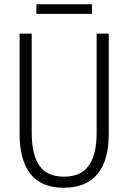

<svg xmlns="http://www.w3.org/2000/svg" viewBox="-20 -872 603 902"><path d="M280 10Q173 10 122.5 -55.5Q72 -121 72 -244V-714H129V-248Q129 -146 165 -94Q201 -42 281 -42Q360 -42 397 -94Q434 -146 434 -248V-714H491V-242Q491 -119 438 -54.5Q385 10 280 10ZM151 -807V-852H412V-807Z"/></svg>

Font: Noto Sans Mono SemiCondensed Light
Style: Regular
Weight: 300
Width: 4
Designer: Monotype Design Team
Foundry: Monotype Imaging Inc.
Version: Version 2.014; ttfautohint (v1.8.4.7-5d5b)